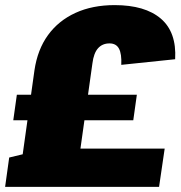

<svg xmlns="http://www.w3.org/2000/svg" viewBox="-28 -732 707 752"><path d="M107 -457Q119 -538 160 -594.5Q201 -651 267.5 -681.5Q334 -712 421 -712Q540 -712 602 -659Q664 -606 658 -500L447 -478Q449 -521 438 -541.5Q427 -562 401 -562Q373 -562 356 -543Q339 -524 334 -484L266 0H43ZM8 -115 62 -128 233 -150H617L595 0H-8ZM38 -361H508L494 -261H24Z"/></svg>

Font: Pathway Extreme Condensed Black
Style: Italic
Weight: 900
Width: 3
Italic angle: -8°
Version: Version 1.001;gftools[0.9.26]